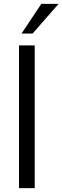

<svg xmlns="http://www.w3.org/2000/svg" viewBox="-20 -970 322 990"><path d="M78 0V-736H159V0ZM148 -797H91L193 -950H282Z"/></svg>

Font: PRinguin Sans
Style: Regular
Weight: 400
Designer: Vernon Adams
Foundry: Vernon Adams
Version: ""